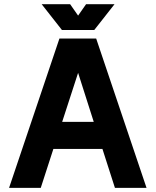

<svg xmlns="http://www.w3.org/2000/svg" viewBox="-20 -909 753 929"><path d="M536.1 0 475.6 -188.5H238.3L177.2 0H23.9L267.6 -722.7H445.3L689 0ZM357.9 -556.6 280.8 -319.3H433.6ZM319.3 -888.7 357.9 -833.5 396.5 -888.7H534.2L436 -763.7H279.8L181.6 -888.7Z"/></svg>

Font: Giphurs
Style: Bold
Weight: 700
Version: Version 0.920; ttfautohint (v1.8.4.7-5d5b)